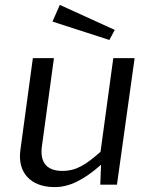

<svg xmlns="http://www.w3.org/2000/svg" viewBox="-20 -754 605 783"><path d="M224 -734 194 -666 426 -591 448 -632ZM200 9C264 10 322 -21 392 -82L389 -1H457L529 -517H442L390 -135C332 -84 293 -57 234 -57C168 -57 142 -95 151 -158L200 -517H114L63 -141C51 -50 105 8 200 9Z"/></svg>

Font: United Sans
Style: Italic
Weight: 400
Italic angle: -8°
Designer: Pablo Impallari, Rodrigo Fuenzalida (Modified by Dan O. Williams)
Version: Version 1.000;PS 001.000;hotconv 1.0.88;makeotf.lib2.5.64775